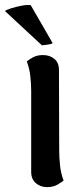

<svg xmlns="http://www.w3.org/2000/svg" viewBox="-51 -754 335 788"><path d="M-31 -709Q-24 -714 -5 -720Q14 -726 37 -730.5Q60 -735 75 -733L165 -577Q160 -573 146 -571Q132 -569 121 -568ZM192 -135Q192 -106 195.5 -74Q199 -42 210 -13Q202 -6 184.5 4Q167 14 142 14Q115 14 96 -2.5Q77 -19 77 -48V-380Q77 -409 73.5 -441Q70 -473 59 -502Q67 -509 84 -518.5Q101 -528 125 -528Q154 -528 172.5 -512Q191 -496 191 -467Z"/></svg>

Font: Arima Thin SemiBold
Style: Regular
Weight: 600
Version: Version 1.100